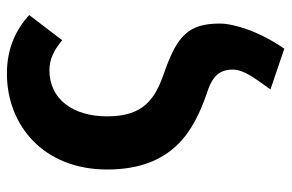

<svg xmlns="http://www.w3.org/2000/svg" viewBox="-160 -454 823 542"><g transform="rotate(-90 251.0 -182.5)"><path d="M385 209C434 139 456 66 456 27C456 -61 422 -93 320 -129C244 -155 194 -187 194 -291C194 -389 244 -454 324 -454C356 -454 381 -441 409 -418L480 -511C440 -548 386 -574 315 -574C169 -574 44 -471 44 -291C44 -105 155 -46 258 -10C310 6 326 28 326 64C326 94 303 124 270 170Z"/></g></svg>

Font: Noto Sans TC
Style: Bold
Weight: 700
Designer: Ryoko NISHIZUKA 西塚涼子 (kana, bopomofo & ideographs); Paul D. Hunt (Latin, Greek & Cyrillic); Sandoll Communications 산돌커뮤니
Foundry: Adobe
Version: Version 2.004;hotconv 1.0.118;makeotfexe 2.5.65603